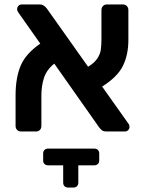

<svg xmlns="http://www.w3.org/2000/svg" viewBox="-20 -591 652 863"><path d="M562 -21C562 -27 560 -32.3 556 -37L439 -202C485 -230.7 516.2 -261.7 532.5 -295C548.8 -328.3 557 -367 557 -411V-546C557 -553.3 554.7 -559.3 550 -564C545.3 -568.7 539.3 -571 532 -571H460C453.3 -571 447.7 -568.7 443 -564C438.3 -559.3 436 -553.3 436 -546V-416C436 -396 435 -379.5 433 -366.5C431 -353.5 425.7 -340.5 417 -327.5C408.3 -314.5 394.7 -302.3 376 -291L191 -552C181.7 -564.7 171 -571 159 -571H78C72 -571 67 -569 63 -565C59 -561 57 -556 57 -550C57 -544.7 59 -539.3 63 -534L161 -395C117.7 -365 88.3 -332 73 -296C57.7 -260 50 -215.3 50 -162V-25C50 -17.7 52.3 -11.7 57 -7C61.7 -2.3 67.3 0 74 0H142C149.3 0 155.2 -2.3 159.5 -7C163.8 -11.7 166 -17.7 166 -25V-161C166 -189.7 169.8 -216.2 177.5 -240.5C185.2 -264.8 200.7 -286.3 224 -305L426 -18C430.7 -12 435.2 -7.5 439.5 -4.5C443.8 -1.5 450 0 458 0H542C547.3 0 552 -2 556 -6C560 -10 562 -15 562 -21ZM420 83C416 79 410.7 77 404 77H196C189.3 77 184 79 180 83C176 87 174 92.3 174 99V130C174 136.7 176 142 180 146C184 150 189.3 152 196 152H264V230C264 236.7 266 242 270 246C274 250 279.3 252 286 252H310C316.7 252 322 250 326 246C330 242 332 236.7 332 230V152H404C410.7 152 416 150 420 146C424 142 426 136.7 426 130V99C426 92.3 424 87 420 83Z"/></svg>

Font: Rubik
Style: Regular
Weight: 500
Designer: Hubert & Fischer
Foundry: Hubert & Fischer
Version: Version 1.100